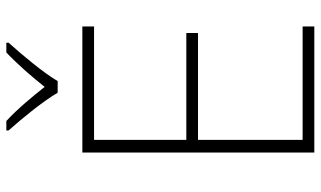

<svg xmlns="http://www.w3.org/2000/svg" viewBox="-218 -770 988 591"><g transform="rotate(-90 275.5 -474.0)"><path d="M286 -790H322C346 -832 403 -900 440 -941V-948H410C374 -914 333 -867 304 -830C275 -867 236 -914 199 -948H170V-941C207 -900 262 -832 286 -790ZM490 0V-36H141V-358H470V-394H141V-678H490V-714H102V0Z"/></g></svg>

Font: Noto Sans Canadian Aboriginal ExtraLight
Style: Regular
Weight: 200
Designer: Monotype Design Team, Typotheque's Kevin King
Foundry: Monotype Imaging Inc.
Version: Version 2.004